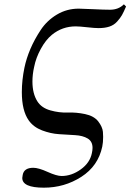

<svg xmlns="http://www.w3.org/2000/svg" viewBox="-20 -680 603 888"><path d="M93 -367Q102 -410 120.5 -453.5Q139 -497 168 -541Q197 -585 243 -612.5Q289 -640 344 -640Q361 -640 411 -637.5Q461 -635 489 -635Q528 -635 553 -660L563 -650Q552 -624 544 -610Q536 -596 521.5 -580Q507 -564 486 -557Q465 -550 436 -550Q418 -550 382.5 -554Q347 -558 330 -558Q268 -558 220 -519Q191 -495 168.5 -453.5Q146 -412 138 -371Q130 -336 130 -303Q130 -247 153 -211Q172 -181 213 -169.5Q254 -158 293 -159.5Q332 -161 373 -152.5Q414 -144 434 -119Q454 -93 456 -70Q457 -62 457 -47Q457 -21 453 -2Q434 88 356 138Q278 188 183 188Q83 188 83 143Q83 139 85 129Q91 96 134 96Q158 96 200 115Q242 134 265 134Q311 134 353.5 103.5Q396 73 405 28Q408 14 408 4Q408 -26 385.5 -39.5Q363 -53 327 -55Q291 -57 252.5 -59.5Q214 -62 174.5 -77Q135 -92 113 -123Q81 -168 81 -254Q81 -309 93 -367Z"/></svg>

Font: Linux Libertine O
Style: Italic
Weight: 400
Italic angle: -12°
Designer: Philipp H. Poll
Foundry: Philipp H. Poll
Version: Version 5.1.6